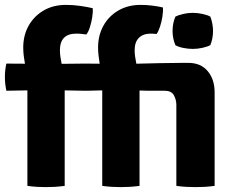

<svg xmlns="http://www.w3.org/2000/svg" viewBox="-24 -760 956 785"><path d="M853.5 0Q831.5 3 812.2 4Q793 5 774.5 5Q757 5 738 4Q719 3 697 0V-331Q697 -352.5 686.8 -370.8Q676.5 -389 649.5 -389H594.5Q582.5 -389 570.5 -389.2Q558.5 -389.5 546.5 -390V0Q523 3 505.5 4Q488 5 470 5Q453 5 434.2 4Q415.5 3 394 0V-390.5L332 -389H319.5L240.5 -390.5V0Q217 3 199.5 4Q182 5 164 5Q147 5 128.5 4Q110 3 88 0V-390.5L2 -389Q-4 -418 -4 -445.5Q-4 -473 2 -500L78 -499.5Q75 -515.5 73 -532.2Q71 -549 71 -565.5Q71 -615.5 93 -654.8Q115 -694 154.2 -717Q193.5 -740 245.5 -740Q275.5 -740 303.2 -736Q331 -732 355 -726.5Q356.5 -710.5 353 -688.8Q349.5 -667 343.2 -647.8Q337 -628.5 329 -619Q322 -620 311.2 -621.2Q300.5 -622.5 288 -622.5Q221 -622.5 221 -554.5Q221 -541.5 223 -527.5Q225 -513.5 228 -499L319.5 -500H332L383.5 -499.5Q381 -515.5 379 -532.2Q377 -549 377 -565.5Q377 -615.5 398.8 -654.8Q420.5 -694 459.8 -717Q499 -740 551 -740Q575 -740 599 -737Q623 -734 642 -729.5Q643.5 -713.5 640 -691.8Q636.5 -670 630 -650.2Q623.5 -630.5 616 -621Q608 -622 602 -622.2Q596 -622.5 592 -622.5Q561 -622.5 543.8 -605.2Q526.5 -588 526.5 -554.5Q526.5 -541.5 528.5 -527.8Q530.5 -514 533.5 -499.5Q581 -500.5 628.2 -501.8Q675.5 -503 723 -503H745.5Q797 -503 825.2 -469.2Q853.5 -435.5 853.5 -382.5ZM681.5 -633.5Q681.5 -664.5 693 -692Q705.5 -698.5 725.2 -703Q745 -707.5 764.5 -707.5Q783.5 -707.5 804 -703Q824.5 -698.5 836 -692Q841.5 -678 844.2 -662.5Q847 -647 847 -633.5Q847 -603 836 -575.5Q824.5 -569 804 -564.5Q783.5 -560 764.5 -560Q745 -560 724.5 -564.2Q704 -568.5 693 -575.5Q681.5 -603 681.5 -633.5Z"/></svg>

Font: Signika SC
Style: Bold
Weight: 700
Designer: Anna Giedryś
Foundry: Anna Giedryś
Version: Version 2.000; ttfautohint (v1.8.3) -l 8 -r 50 -G 200 -x 9 -